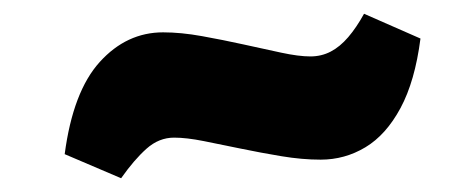

<svg xmlns="http://www.w3.org/2000/svg" viewBox="-20 -478 684 279"><path d="M446 -246Q419 -246 389 -251Q359 -256 330 -262Q301 -268 276 -273Q251 -278 233 -278Q211 -278 193 -262Q175 -246 156 -219L74 -254Q86 -345 125 -388Q164 -431 217 -431Q243 -431 273.5 -425.5Q304 -420 333.5 -413.5Q363 -407 388.5 -401.5Q414 -396 431 -396Q447 -396 460.5 -403Q474 -410 486 -424Q498 -438 509 -458L591 -422Q583 -360 562 -321Q541 -282 511 -264Q481 -246 446 -246Z"/></svg>

Font: Literata Black
Style: Italic
Weight: 900
Italic angle: -2°
Designer: Latin by Veronika Burian and Jose Scaglione. Greek by Irene Vlachou. Cyrillic by Vera Evstafieva
Foundry: TypeTogether
Version: Version 3.002